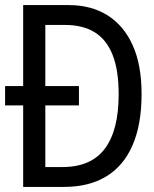

<svg xmlns="http://www.w3.org/2000/svg" viewBox="-20 -734 603 754"><path d="M0 -320V-396H290V-320ZM71 0V-714H250Q338 -714 402 -674Q466 -634 501 -556.5Q536 -479 536 -365Q536 -245 500.5 -163.5Q465 -82 397 -41Q329 0 232 0ZM225 -78Q338 -78 392 -150.5Q446 -223 446 -363Q446 -459 422 -519Q398 -579 351.5 -607.5Q305 -636 236 -636H158V-78Z"/></svg>

Font: Noto Sans Mono SemiCondensed
Style: Regular
Weight: 400
Width: 4
Designer: Monotype Design Team
Foundry: Monotype Imaging Inc.
Version: Version 2.010